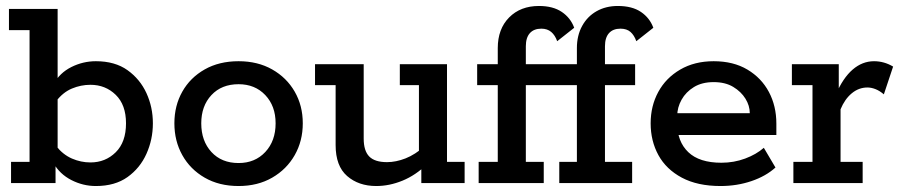

<svg xmlns="http://www.w3.org/2000/svg" viewBox="-20 -613 3014 643"><path d="M301 10Q258 10 219 -10Q180 -30 159 -67L166 -72V0H17V-71H79V-512H10V-583H173V-332L159 -331Q180 -369 219 -388.5Q258 -408 301 -408Q365 -408 407 -378Q449 -348 470.5 -301Q492 -254 492 -200Q492 -146 470.5 -98Q449 -50 407 -20Q365 10 301 10ZM283 -69Q333 -69 367.5 -103Q402 -137 402 -200Q402 -262 367.5 -295.5Q333 -329 283 -329Q251 -329 221 -316.5Q191 -304 168 -274L173 -310V-85L168 -124Q191 -95 221 -82Q251 -69 283 -69Z M779 10Q714 10 665.5 -18Q617 -46 590.5 -93.5Q564 -141 564 -200Q564 -259 590.5 -306Q617 -353 665.5 -380.5Q714 -408 779 -408Q843 -408 891.5 -380.5Q940 -353 967 -306Q994 -259 994 -200Q994 -141 967 -93.5Q940 -46 891.5 -18Q843 10 779 10ZM779 -67Q834 -67 868.5 -104Q903 -141 903 -200Q903 -258 868.5 -294.5Q834 -331 779 -331Q722 -331 688 -294.5Q654 -258 654 -200Q654 -141 688 -104Q722 -67 779 -67Z M1240 10Q1181 10 1142.5 -23.5Q1104 -57 1104 -127V-328H1035V-398H1198V-149Q1198 -108 1216.5 -89Q1235 -70 1276 -70Q1306 -70 1338 -82.5Q1370 -95 1403 -124L1383 -93V-328H1319V-398H1477V-71H1536V0H1391V-60L1410 -63Q1372 -26 1328 -8Q1284 10 1240 10Z M1583 0V-71H1647V-328H1578V-398H1647V-452Q1647 -516 1685 -554.5Q1723 -593 1785 -593Q1832 -593 1861.5 -573Q1891 -553 1903 -520L1846 -475Q1839 -495 1826 -506Q1813 -517 1793 -517Q1768 -517 1754.5 -502Q1741 -487 1741 -458V-398H1912V-452Q1912 -494 1929.5 -526Q1947 -558 1978 -575.5Q2009 -593 2049 -593Q2097 -593 2126.5 -573Q2156 -553 2168 -520L2111 -475Q2104 -495 2091.5 -506Q2079 -517 2058 -517Q2033 -517 2019.5 -502Q2006 -487 2006 -458V-398H2107V-328H2006V-71H2097V0H1853V-71H1912V-328H1741V-71H1801V0Z M2393 10Q2316 10 2263.5 -18Q2211 -46 2185 -93.5Q2159 -141 2159 -200Q2159 -258 2184.5 -305Q2210 -352 2258 -380Q2306 -408 2370 -408Q2436 -408 2483 -380Q2530 -352 2555 -305Q2580 -258 2580 -199V-161H2211V-234H2491Q2491 -259 2476.5 -282.5Q2462 -306 2435.5 -322Q2409 -338 2370 -338Q2331 -338 2304 -321.5Q2277 -305 2262.5 -279Q2248 -253 2248 -225V-200Q2248 -139 2285 -103.5Q2322 -68 2396 -68Q2438 -68 2475.5 -82Q2513 -96 2538 -118L2577 -52Q2545 -23 2496.5 -6.5Q2448 10 2393 10Z M2637 0V-71H2701V-328H2632V-398H2789V-287L2779 -296Q2803 -352 2835.5 -380Q2868 -408 2907 -408Q2941 -408 2971 -390L2940 -297Q2926 -309 2912 -314.5Q2898 -320 2885 -320Q2856 -320 2832.5 -300.5Q2809 -281 2795 -247V-71H2869V0Z"/></svg>

Font: Rokkitt Medium
Style: Regular
Weight: 500
Version: Version 3.103